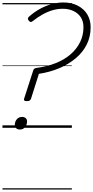

<svg xmlns="http://www.w3.org/2000/svg" viewBox="-20 -1035 754 1555"><path d="M197 -216Q183 -216 177.5 -220.5Q172 -225 175 -235L249 -464Q252 -475 259.5 -479.5Q267 -484 277 -485Q362 -496 432 -524Q502 -552 552 -595.5Q602 -639 629 -694.5Q656 -750 656 -814Q656 -862 634.5 -895Q613 -928 575 -946Q537 -964 488 -964Q445 -964 403.5 -951.5Q362 -939 322.5 -916.5Q283 -894 245 -864Q235 -855 226.5 -857.5Q218 -860 212 -869Q205 -879 206 -886Q207 -893 217 -902Q258 -938 304.5 -963.5Q351 -989 399.5 -1002Q448 -1015 494 -1015Q559 -1015 609 -989.5Q659 -964 686.5 -919Q714 -874 714 -814Q714 -738 683 -675.5Q652 -613 595 -564.5Q538 -516 462 -483.5Q386 -451 295 -437L231 -235Q227 -225 219.5 -220.5Q212 -216 197 -216ZM140 14Q123 14 111.5 4Q100 -6 100 -23Q100 -50 116 -69Q132 -88 159 -88Q177 -88 188 -78.5Q199 -69 199 -51Q199 -25 183.5 -5.5Q168 14 140 14ZM0 490H562V500H0ZM0 -20H562V0H0ZM0 -505H562V-500H0ZM0 -1010H562V-1000H0Z"/></svg>

Font: Playwrite AU VIC Guides
Style: Regular
Weight: 400
Designer: Veronika Burian, José Scaglione
Foundry: TypeTogether
Version: Version 1.003